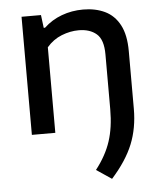

<svg xmlns="http://www.w3.org/2000/svg" viewBox="-55 -599 732 881"><g transform="rotate(-5 311.5 -159.0)"><path d="M425.5 233 355.5 186Q403.5 124.5 424.2 61.2Q445 -2 445 -86V-338.5Q445 -406.5 414.2 -433Q383.5 -459.5 332 -459.5Q293 -459.5 253.2 -443.8Q213.5 -428 184.5 -394V0H76.5V-544H166L173.5 -484.5H179.5Q215 -518 261.5 -535.2Q308 -552.5 360.5 -552.5Q417 -552.5 460.5 -531.8Q504 -511 528.5 -465Q553 -419 553 -344V-78.5Q553 10.5 523.5 83.5Q494 156.5 425.5 233Z"/></g></svg>

Font: Encode Sans SmExp Md
Style: Regular
Weight: 500
Width: 6
Designer: Multiple Designers
Foundry: Impallari Type
Version: Version 3.002; ttfautohint (v1.8.3) -l 8 -r 50 -G 200 -x 14 